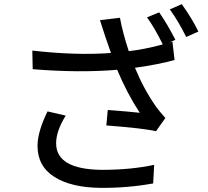

<svg xmlns="http://www.w3.org/2000/svg" viewBox="-20 -865 1017 937"><path d="M756.8 -804.7Q796.9 -747.1 835.9 -670.9L802.7 -656.2L821.3 -662.1L832 -572.3Q756.8 -550.8 638.7 -534.2Q680.7 -431.6 741.2 -344.7Q755.9 -324.2 787.1 -289.1L741.2 -224.6Q685.5 -238.3 499 -252.9L505.9 -328.1Q614.3 -320.3 662.1 -314.5Q599.6 -410.2 551.8 -524.4Q367.2 -508.8 139.6 -527.3L137.7 -618.2Q349.6 -593.8 521.5 -606.4Q512.7 -629.9 494.1 -685.5Q471.7 -756.8 467.8 -766.6L565.4 -778.3Q578.1 -708 608.4 -615.2Q690.4 -625 774.4 -648.4Q733.4 -731.4 697.3 -780.3ZM163.1 -153.3Q163.1 -221.7 211.9 -321.3L300.8 -300.8Q253.9 -225.6 253.9 -166Q253.9 -38.1 477.5 -36.1Q618.2 -36.1 732.4 -60.5L727.5 30.3Q602.5 52.7 472.7 51.8Q328.1 50.8 245.6 -1.5Q163.1 -53.7 163.1 -153.3ZM808.6 -819.3 867.2 -844.7Q918 -773.4 948.2 -710.9L888.7 -684.6Q850.6 -761.7 808.6 -819.3Z"/></svg>

Font: Min Sans Medium
Style: Regular
Weight: 500
Designer: Jinseong-Kim, NotoSansCJK, Nunito
Foundry: Jinseong-Kim
Version: Version 1.400;Glyphs 3.1.2 (3151)